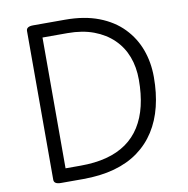

<svg xmlns="http://www.w3.org/2000/svg" viewBox="-102 -1097 1170 1197"><g transform="rotate(-10 482.5 -499.0)"><path d="M187 0Q143 0 143 -28V-970Q143 -984 154 -991Q165 -998 187 -998H389Q511 -998 602 -963Q693 -928 753 -866Q813 -804 842.5 -723.5Q872 -643 872 -550Q872 -449 851 -364Q830 -279 787 -211.5Q744 -144 679 -96.5Q614 -49 526 -24.5Q438 0 326 0ZM231 -85H326Q418 -85 490.5 -104Q563 -123 617 -161Q671 -199 706.5 -255.5Q742 -312 759.5 -385.5Q777 -459 777 -550Q777 -630 752 -696Q727 -762 677 -810.5Q627 -859 555 -886Q483 -913 389 -913H231Z"/></g></svg>

Font: Playwrite NG Modern
Style: Regular
Weight: 400
Designer: Veronika Burian, José Scaglione
Foundry: TypeTogether
Version: Version 1.002